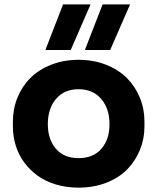

<svg xmlns="http://www.w3.org/2000/svg" viewBox="-20 -841 721 880"><path d="M484.9 -611.8H369.1L450.2 -820.8H576.2ZM304.2 -611.8H188L269 -820.8H395ZM339.8 19Q283.7 19 235.1 4.2Q186.5 -10.7 150.9 -36.9Q115.2 -63 89.8 -98.1Q64.5 -133.3 51.8 -174.8Q39.1 -216.3 39.1 -261.2V-284.2Q39.1 -342.3 60.1 -393.8Q81.1 -445.3 119.4 -483.6Q157.7 -522 214.8 -544.4Q272 -566.9 339.8 -566.9Q408.2 -566.9 465.6 -544.4Q522.9 -522 561.3 -483.6Q599.6 -445.3 620.8 -393.8Q642.1 -342.3 642.1 -284.2V-261.2Q642.1 -205.1 621.6 -154.5Q601.1 -104 563.5 -65.2Q525.9 -26.4 468 -3.7Q410.2 19 339.8 19ZM339.8 -116.2Q407.7 -116.2 444.8 -159.2Q481.9 -202.1 481.9 -272Q481.9 -343.3 443.8 -387.7Q405.8 -432.1 339.8 -432.1Q274.4 -432.1 236.8 -387.7Q199.2 -343.3 199.2 -272Q199.2 -202.6 236.1 -159.4Q272.9 -116.2 339.8 -116.2Z"/></svg>

Font: Sora
Style: Bold
Weight: 700
Designer: Jonathan Barnbrook, Julián Moncada
Foundry: Barnbrook Fonts
Version: Version 2.000